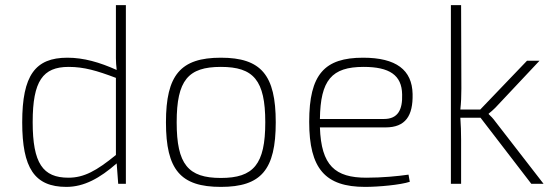

<svg xmlns="http://www.w3.org/2000/svg" viewBox="-20 -720 2178 752"><path d="M434 -700V-539C434 -504 433 -479 437 -446C370 -476 308 -494 244 -494C118 -494 67 -425 67 -241C67 -62 115 12 240 12C309 12 371 -22 437 -80L443 0H473V-700ZM108 -242C108 -403 148 -458 249 -458C309 -458 360 -443 434 -415V-113C358 -51 309 -24 248 -24C148 -24 108 -80 108 -242Z M845 -494C687 -494 630 -426 630 -241C630 -55 687 12 845 12C1003 12 1060 -55 1060 -241C1060 -426 1003 -494 845 -494ZM845 -458C973 -458 1019 -406 1019 -241C1019 -76 973 -23 845 -23C717 -23 672 -76 672 -241C672 -406 717 -458 845 -458Z M1415 -24C1293 -24 1238 -71 1233 -221H1490C1568 -221 1598 -266 1596 -352C1594 -446 1532 -494 1402 -494C1251 -494 1191 -429 1191 -243C1191 -59 1254 12 1410 12C1463 12 1549 4 1585 -8L1580 -36C1539 -30 1477 -24 1415 -24ZM1404 -458C1505 -458 1554 -426 1555 -350C1557 -291 1539 -254 1484 -254H1233C1235 -406 1279 -458 1404 -458Z M2061 0H2109L1920 -244C1913 -254 1901 -267 1894 -273V-275C1901 -280 1913 -291 1920 -298L2093 -482H2044L1861 -291H1783C1786 -319 1787 -343 1787 -373L1786 -700H1746V0H1786V-174C1786 -203 1785 -230 1783 -259H1862Z"/></svg>

Font: Exo 2 Extra Light
Style: Regular
Weight: 250
Designer: Natanael Gama
Version: Version 1.001;PS 001.001;hotconv 1.0.88;makeotf.lib2.5.64775